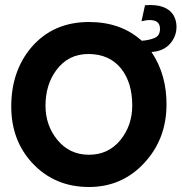

<svg xmlns="http://www.w3.org/2000/svg" viewBox="-20 -736 726 768"><path d="M674 -675Q686 -654 686 -629Q686 -592 662 -563Q635 -531 586 -528Q648 -436 646 -312Q644 -177 556 -83Q467 12 336 12Q199 12 110 -83Q25 -174 25 -310Q25 -451 105 -546Q192 -648 336 -648Q464 -648 547 -573Q578 -575 600 -585Q620 -594 620 -621Q620 -641 606 -650Q585 -661 546 -651L560 -715Q645 -722 674 -675ZM509 -314Q509 -405 465 -461Q418 -520 333 -520Q253 -520 205 -455Q162 -397 162 -313Q162 -235 209 -177Q258 -117 336 -117Q413 -117 461 -175Q509 -234 509 -314Z"/></svg>

Font: GFS Neohellenic Rg
Style: Bold
Weight: 700
Designer: Designed by Takis Katsoulidis and George D. Matthiopoulos.
Foundry: Designed by Takis Katsoulidis and George D. Matthiopoulos.
Version: Version 1.0